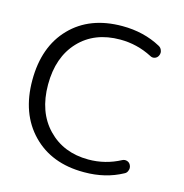

<svg xmlns="http://www.w3.org/2000/svg" viewBox="-110 -865 913 953"><g transform="rotate(15 347.0 -388.0)"><path d="M410.2 -79.1Q497.1 -79.1 574.2 -120.1Q585.9 -126 598.1 -122.1Q610.4 -118.2 616.2 -106.4Q620.1 -98.6 620.1 -90.8Q620.1 -85 618.2 -80.1Q614.3 -65.4 601.6 -59.6Q515.6 -12.7 407.2 -12.7Q405.3 -12.7 403.3 -12.7Q238.3 -12.7 139.2 -114.7Q40 -216.8 40 -387.7Q40 -560.5 138.2 -661.6Q236.3 -762.7 403.3 -762.7Q513.7 -762.7 601.6 -714.8Q614.3 -708 618.2 -694.3Q620.1 -689.5 620.1 -683.6Q620.1 -675.8 616.2 -668Q610.4 -656.2 598.1 -652.3Q585.9 -648.4 574.2 -655.3Q497.1 -695.3 410.2 -695.3Q278.3 -695.3 199.7 -611.8Q121.1 -528.3 121.1 -387.2Q121.1 -246.1 201.7 -162.6Q282.2 -79.1 410.2 -79.1Z"/></g></svg>

Font: Gen Jyuu Gothic Normal
Style: Regular
Weight: 300
Designer: [Source Han Sans]
Ryoko NISHIZUKA  (kana & ideographs); Paul D. Hunt (Latin, Greek & Cyrillic); Wenlong ZHANG  (bopomofo
Version: Version 1.002.20150607